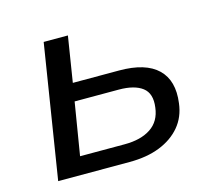

<svg xmlns="http://www.w3.org/2000/svg" viewBox="-78 -593 778 689"><g transform="rotate(-15 311.0 -248.0)"><path d="M58 0 137 -496H227L200 -327H372Q470 -327 515 -283.5Q560 -240 549 -158Q543 -108 513.5 -73Q484 -38 436 -19Q388 0 323 0ZM157 -66H323Q383 -66 420 -90.5Q457 -115 463 -165Q470 -216 440.5 -238.5Q411 -261 353 -261H189Z"/></g></svg>

Font: Nunito Sans 7pt
Style: Italic
Weight: 400
Italic angle: -9°
Designer: Vernon Adams
Foundry: Vernon Adams
Version: Version 3.101;gftools[0.9.27]